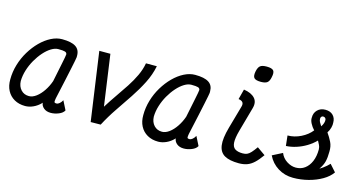

<svg xmlns="http://www.w3.org/2000/svg" viewBox="-87 -1261 3174 1673"><g transform="rotate(15 1500.0 -424.5)"><path d="M510 -121 551 -40Q538 -15 502 -0.5Q466 14 431 14Q392 14 368 -6Q344 -26 342 -54Q341 -51 339.5 -51.5Q338 -52 339 -50Q309 -19 272.5 -2.5Q236 14 200 14Q144 14 102 -10Q60 -34 37.5 -77Q15 -120 16 -177Q16 -244 35.5 -310Q55 -376 90 -434Q125 -492 169.5 -536.5Q214 -581 264 -606.5Q314 -632 363 -632Q446 -632 485.5 -606.5Q525 -581 525 -527Q526 -522 525 -512.5Q524 -503 519.5 -480.5Q515 -458 506 -414.5Q497 -371 481.5 -299.5Q466 -228 442 -120Q438 -97 439 -87.5Q440 -78 459 -78Q472 -78 486 -90Q500 -102 510 -121ZM210 -78Q242 -78 275 -102.5Q308 -127 336 -168.5Q364 -210 381 -259Q401 -358 415.5 -427.5Q430 -497 431 -513Q430 -529 413.5 -534.5Q397 -540 353 -540Q323 -540 289.5 -519.5Q256 -499 224 -463Q192 -427 166 -381.5Q140 -336 124.5 -286Q109 -236 108 -187Q110 -138 138 -108Q166 -78 210 -78Z M789 1 701 -618H801L866 -158Q904 -219 944.5 -277Q985 -335 1022 -391.5Q1059 -448 1085.5 -504.5Q1112 -561 1122 -618H1220Q1204 -538 1165.5 -462Q1127 -386 1077 -311Q1027 -236 974.5 -159Q922 -82 879 0Z M1710 -121 1751 -40Q1738 -15 1702 -0.5Q1666 14 1631 14Q1592 14 1568 -6Q1544 -26 1542 -54Q1541 -51 1539.5 -51.5Q1538 -52 1539 -50Q1509 -19 1472.5 -2.5Q1436 14 1400 14Q1344 14 1302 -10Q1260 -34 1237.5 -77Q1215 -120 1216 -177Q1216 -244 1235.5 -310Q1255 -376 1290 -434Q1325 -492 1369.5 -536.5Q1414 -581 1464 -606.5Q1514 -632 1563 -632Q1646 -632 1685.5 -606.5Q1725 -581 1725 -527Q1726 -522 1725 -512.5Q1724 -503 1719.5 -480.5Q1715 -458 1706 -414.5Q1697 -371 1681.5 -299.5Q1666 -228 1642 -120Q1638 -97 1639 -87.5Q1640 -78 1659 -78Q1672 -78 1686 -90Q1700 -102 1710 -121ZM1410 -78Q1442 -78 1475 -102.5Q1508 -127 1536 -168.5Q1564 -210 1581 -259Q1601 -358 1615.5 -427.5Q1630 -497 1631 -513Q1630 -529 1613.5 -534.5Q1597 -540 1553 -540Q1523 -540 1489.5 -519.5Q1456 -499 1424 -463Q1392 -427 1366 -381.5Q1340 -336 1324.5 -286Q1309 -236 1308 -187Q1310 -138 1338 -108Q1366 -78 1410 -78Z M2128 14Q2044 14 1998.5 -12Q1953 -38 1944.5 -98.5Q1936 -159 1965 -262L2023 -467Q2031 -493 2021 -507.5Q2011 -522 1982 -526L2006 -618Q2074 -608 2106 -573Q2138 -538 2121 -480L2060 -262Q2040 -190 2042.5 -150Q2045 -110 2069.5 -94Q2094 -78 2138 -78Q2161 -78 2177.5 -85Q2194 -92 2211.5 -111Q2229 -130 2253 -164L2327 -112Q2294 -65 2264 -37Q2234 -9 2201.5 2.5Q2169 14 2128 14ZM2130 -721Q2083 -721 2068.5 -738Q2054 -755 2063 -799Q2071 -836 2088.5 -849.5Q2106 -863 2146 -863Q2193 -863 2207.5 -846Q2222 -829 2212 -785Q2205 -748 2187 -734.5Q2169 -721 2130 -721Z M2617 14Q2541 14 2480 -24Q2419 -62 2388 -127L2478 -173Q2495 -130 2535 -104Q2575 -78 2617 -78Q2663 -78 2697.5 -103.5Q2732 -129 2751.5 -175Q2771 -221 2771 -283Q2770 -307 2762 -321.5Q2754 -336 2744 -356Q2711 -322 2668 -296Q2625 -270 2578 -255Q2531 -240 2486 -238L2476 -330Q2537 -330 2595.5 -359Q2654 -388 2689 -433Q2667 -456 2652.5 -484Q2638 -512 2640 -534Q2639 -577 2666.5 -604.5Q2694 -632 2738 -632Q2782 -632 2807 -607Q2832 -582 2832 -541Q2834 -522 2827.5 -496Q2821 -470 2805 -446Q2830 -411 2848.5 -373.5Q2867 -336 2865 -287Q2865 -237 2856.5 -200.5Q2848 -164 2819 -122Q2834 -131 2848.5 -141.5Q2863 -152 2877 -164Q2891 -176 2903 -189L2959 -126Q2930 -84 2876 -52.5Q2822 -21 2754.5 -3.5Q2687 14 2617 14ZM2739 -483Q2750 -500 2754.5 -512.5Q2759 -525 2760 -536Q2762 -551 2755.5 -560Q2749 -569 2736 -570Q2726 -571 2719 -564Q2712 -557 2712 -545Q2712 -530 2719 -516Q2726 -502 2739 -483Z"/></g></svg>

Font: Victor Mono Thin
Style: Italic
Weight: 100
Italic angle: -12°
Monospace: yes
Designer: Rune Bjørnerås
Version: Version 1.561;gftools[0.9.30]